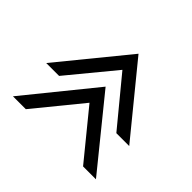

<svg xmlns="http://www.w3.org/2000/svg" viewBox="-115 -662 759 759"><g transform="rotate(-45 265.0 -282.0)"><path d="M32 -50 318 -282 32 -514V-442L228 -282L32 -122ZM218 -50 502 -282 218 -514V-442L412 -282L218 -122Z"/></g></svg>

Font: Charger Sport
Style: Regular
Weight: 400
Designer: Jasper
Foundry: Cannot Into Space Fonts
Version: Version 1.1